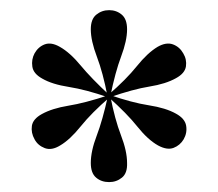

<svg xmlns="http://www.w3.org/2000/svg" viewBox="-20 -608 431 380"><path d="M342.7 -502.4Q350 -490.3 348 -476.6Q346 -462.9 328.2 -453.2Q308.1 -441.9 275.8 -436.7Q243.5 -431.5 196.8 -415.3L194.4 -420.2Q229.8 -450.8 250.8 -477Q271.8 -503.2 291.9 -515.3Q308.9 -525 322.2 -520.2Q335.5 -515.3 342.7 -502.4ZM343.5 -332.3Q336.3 -320.2 323.4 -315.3Q310.5 -310.5 292.7 -320.2Q272.6 -331.5 252 -357.3Q231.5 -383.1 194.4 -416.1L196.8 -420.2Q241.1 -404.8 274.6 -399.6Q308.1 -394.4 328.2 -383.1Q346 -373.4 348.4 -359.3Q350.8 -345.2 343.5 -332.3ZM196 -247.6Q180.6 -247.6 170.2 -256.5Q159.7 -265.3 159.7 -285.5Q159.7 -308.9 171.4 -339.5Q183.1 -370.2 193.5 -417.7H198.4Q207.3 -371.8 219.4 -340.3Q231.5 -308.9 231.5 -285.5Q232.3 -265.3 221.4 -256.5Q210.5 -247.6 196 -247.6ZM48.4 -332.3Q41.1 -345.2 43.1 -358.9Q45.2 -372.6 62.9 -382.3Q83.1 -393.5 115.3 -398.8Q147.6 -404 194.4 -419.4L196.8 -415.3Q161.3 -384.7 139.9 -358.1Q118.5 -331.5 99.2 -320.2Q82.3 -309.7 68.5 -314.9Q54.8 -320.2 48.4 -332.3ZM48.4 -502.4Q55.6 -515.3 68.5 -520.2Q81.5 -525 98.4 -515.3Q118.5 -504 139.5 -478.6Q160.5 -453.2 196.8 -419.4L194.4 -415.3Q150 -430.6 116.5 -435.9Q83.1 -441.1 63.7 -452.4Q46 -462.1 44 -476.2Q41.9 -490.3 48.4 -502.4ZM196 -587.9Q210.5 -587.9 221 -579Q231.5 -570.2 231.5 -550Q231.5 -527.4 219.8 -496.4Q208.1 -465.3 198.4 -417.7H192.7Q183.9 -463.7 171.8 -495.6Q159.7 -527.4 159.7 -550Q159.7 -570.2 170.6 -579Q181.5 -587.9 196 -587.9Z"/></svg>

Font: Playfair 144pt SemiCondensed SemiBold
Style: Regular
Weight: 600
Width: 4
Designer: Claus Eggers Sørensen
Foundry: Claus Eggers Sørensen
Version: Version 2.203